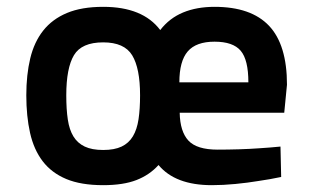

<svg xmlns="http://www.w3.org/2000/svg" viewBox="-20 -531 916 562"><path d="M617 -93Q647 -93 679.5 -94Q712 -95 739 -97Q771 -99 801 -102L803 -13Q770 -6 735 -1Q705 4 669 7.5Q633 11 600 11Q493 11 444 -48Q418 -19 379.5 -4Q341 11 282 11Q217 11 174 -7Q131 -25 105 -59Q79 -93 68 -142Q57 -191 57 -252Q57 -312 68.5 -360Q80 -408 106.5 -441.5Q133 -475 176 -493Q219 -511 282 -511Q398 -511 449 -443Q476 -478 516 -494.5Q556 -511 608 -511Q715 -511 767.5 -455.5Q820 -400 820 -283L812 -201H506Q507 -146 531.5 -119.5Q556 -93 617 -93ZM282 -92Q315 -92 336 -102Q357 -112 369 -132Q381 -152 385.5 -182Q390 -212 390 -252Q390 -331 367 -369Q344 -407 282 -407Q219 -407 196.5 -369.5Q174 -332 174 -252Q174 -211 178.5 -181Q183 -151 195 -131.5Q207 -112 228 -102Q249 -92 282 -92ZM707 -290Q707 -356 684.5 -382.5Q662 -409 608 -409Q554 -409 529.5 -380.5Q505 -352 505 -290Z"/></svg>

Font: Panefresco 800wt
Style: Regular
Weight: 800
Designer: Campivisivi
Foundry: Campivisivi & Chank Co
Version: Version 1.001